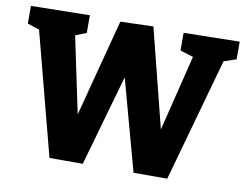

<svg xmlns="http://www.w3.org/2000/svg" viewBox="-77 -813 1174 920"><g transform="rotate(10 510.0 -353.5)"><path d="M746 -702 1018 -707V-621L958 -601L790 0H626L505 -443L379 0H217L61 -597L3 -616V-702L289 -707V-621L236 -600L314 -229L438 -702L598 -707L719 -227L810 -596L746 -616Z"/></g></svg>

Font: Bitter Pro ExtraBold
Style: Regular
Weight: 800
Designer: Sol Matas, and Bitter project Authors
Foundry: Sol Matas
Version: Version 1.010